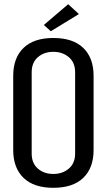

<svg xmlns="http://www.w3.org/2000/svg" viewBox="-20 -888 509 915"><path d="M43 -173V-527Q43 -612 92 -659.5Q141 -707 234 -707Q328 -707 377 -659.5Q426 -612 426 -527V-173Q426 -88 377 -40.5Q328 7 234 7Q141 7 92 -40.5Q43 -88 43 -173ZM338 -156V-544Q338 -590 308 -615.5Q278 -641 234 -641Q190 -641 160.5 -615.5Q131 -590 131 -544V-156Q131 -110 160.5 -84.5Q190 -59 234 -59Q278 -59 308 -84.5Q338 -110 338 -156ZM222 -739 189 -769 305 -868 356 -821Z"/></svg>

Font: Homenaje
Style: Regular
Weight: 400
Designer: Constanza Artigas Preller, Agustina Mingote
Foundry: Constanza Artigas Preller, Agustina Mingote
Version: Version 1.100